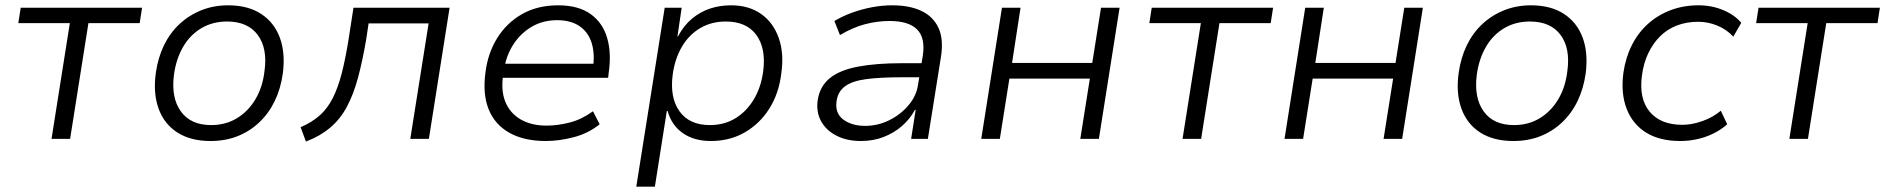

<svg xmlns="http://www.w3.org/2000/svg" viewBox="-20 -523 7099 723"><path d="M174 0 243 -436H49L58 -494H515L506 -436H313L244 0Z M773 8Q698 8 648 -24Q598 -56 577 -114.5Q556 -173 567 -250Q575 -306 597.5 -352.5Q620 -399 656 -432.5Q692 -466 738.5 -484.5Q785 -503 839 -503Q914 -503 963.5 -470.5Q1013 -438 1034 -380.5Q1055 -323 1045 -246Q1037 -189 1014.5 -142.5Q992 -96 956 -62Q920 -28 874 -10Q828 8 773 8ZM775 -52Q830 -52 872.5 -78Q915 -104 942 -149.5Q969 -195 976 -255Q988 -341 950.5 -391.5Q913 -442 835 -442Q781 -442 738.5 -417Q696 -392 669.5 -346.5Q643 -301 635 -241Q624 -155 661 -103.5Q698 -52 775 -52Z M1132 10 1112 -44Q1154 -62 1183.5 -88Q1213 -114 1233 -153.5Q1253 -193 1267 -247.5Q1281 -302 1293 -377L1311 -494H1673L1595 0H1525L1594 -435H1368L1359 -375Q1345 -293 1328 -230Q1311 -167 1286 -120.5Q1261 -74 1223 -42Q1185 -10 1132 10Z M2035 8Q1954 8 1899 -22.5Q1844 -53 1820.5 -110.5Q1797 -168 1808 -250Q1817 -323 1852.5 -380Q1888 -437 1946 -470Q2004 -503 2082 -503Q2158 -503 2204 -470Q2250 -437 2266.5 -379.5Q2283 -322 2272 -248L2270 -230H1854L1863 -283H2237L2212 -261Q2221 -318 2208.5 -359.5Q2196 -401 2163 -424Q2130 -447 2078 -447Q2025 -447 1983.5 -423Q1942 -399 1915 -358.5Q1888 -318 1879 -267L1876 -249Q1865 -186 1882 -142Q1899 -98 1939.5 -74Q1980 -50 2038 -50Q2080 -50 2125 -61.5Q2170 -73 2213 -104L2238 -55Q2196 -21 2141 -6.5Q2086 8 2035 8Z M2376 180 2483 -494H2547L2531 -386H2533Q2555 -427 2585.5 -452.5Q2616 -478 2653 -490.5Q2690 -503 2733 -503Q2800 -503 2846 -470.5Q2892 -438 2912.5 -380Q2933 -322 2922 -246Q2913 -171 2877 -114Q2841 -57 2784.5 -24.5Q2728 8 2657 8Q2594 8 2551.5 -21.5Q2509 -51 2494 -105H2491L2446 180ZM2653 -52Q2708 -52 2750 -78Q2792 -104 2819 -149.5Q2846 -195 2854 -255Q2865 -341 2828 -391.5Q2791 -442 2713 -442Q2659 -442 2616.5 -417Q2574 -392 2547.5 -346.5Q2521 -301 2513 -241Q2502 -155 2539 -103.5Q2576 -52 2653 -52Z M3222 8Q3170 8 3131 -11.5Q3092 -31 3072.5 -65.5Q3053 -100 3059 -145Q3067 -198 3104.5 -228.5Q3142 -259 3210.5 -272Q3279 -285 3377 -285H3463L3455 -232H3375Q3294 -232 3241.5 -225Q3189 -218 3162 -198Q3135 -178 3130 -141Q3124 -96 3156 -72.5Q3188 -49 3238 -49Q3285 -49 3328 -70Q3371 -91 3401 -126.5Q3431 -162 3437 -204L3455 -314Q3465 -381 3433 -412.5Q3401 -444 3330 -444Q3284 -444 3238 -432Q3192 -420 3143 -391L3122 -444Q3154 -463 3190.5 -476Q3227 -489 3265 -496Q3303 -503 3340 -503Q3405 -503 3449.5 -482Q3494 -461 3514 -418Q3534 -375 3523 -307L3474 0H3411L3428 -109H3425Q3407 -75 3376.5 -48.5Q3346 -22 3307 -7Q3268 8 3222 8Z M3675 0 3753 -494H3823L3791 -286H4093L4126 -494H4196L4118 0H4048L4084 -227H3781L3745 0Z M4433 0 4502 -436H4308L4317 -494H4774L4765 -436H4572L4503 0Z M4817 0 4895 -494H4965L4933 -286H5235L5268 -494H5338L5260 0H5190L5226 -227H4923L4887 0Z M5679 8Q5604 8 5554 -24Q5504 -56 5483 -114.5Q5462 -173 5473 -250Q5481 -306 5503.5 -352.5Q5526 -399 5562 -432.5Q5598 -466 5644.5 -484.5Q5691 -503 5745 -503Q5820 -503 5869.5 -470.5Q5919 -438 5940 -380.5Q5961 -323 5951 -246Q5943 -189 5920.5 -142.5Q5898 -96 5862 -62Q5826 -28 5780 -10Q5734 8 5679 8ZM5681 -52Q5736 -52 5778.5 -78Q5821 -104 5848 -149.5Q5875 -195 5882 -255Q5894 -341 5856.5 -391.5Q5819 -442 5741 -442Q5687 -442 5644.5 -417Q5602 -392 5575.5 -346.5Q5549 -301 5541 -241Q5530 -155 5567 -103.5Q5604 -52 5681 -52Z M6307 8Q6230 8 6179 -23.5Q6128 -55 6105.5 -113Q6083 -171 6093 -248Q6101 -305 6124.5 -352Q6148 -399 6185 -432.5Q6222 -466 6270.5 -484.5Q6319 -503 6376 -503Q6426 -503 6469 -485Q6512 -467 6537 -437L6507 -385Q6482 -412 6447 -426.5Q6412 -441 6375 -441Q6331 -441 6294.5 -427Q6258 -413 6231 -386Q6204 -359 6186.5 -322Q6169 -285 6163 -239Q6151 -152 6192 -102.5Q6233 -53 6315 -53Q6351 -53 6390.5 -67Q6430 -81 6460 -106L6484 -55Q6463 -36 6434.5 -21.5Q6406 -7 6373.5 0.5Q6341 8 6307 8Z M6718 0 6787 -436H6593L6602 -494H7059L7050 -436H6857L6788 0Z"/></svg>

Font: Nunito Sans 7pt Light
Style: Italic
Weight: 300
Italic angle: -9°
Designer: Vernon Adams
Foundry: Vernon Adams
Version: Version 3.101;gftools[0.9.27]